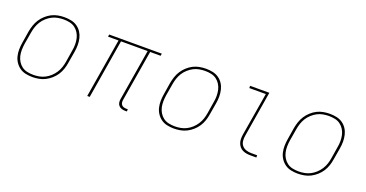

<svg xmlns="http://www.w3.org/2000/svg" viewBox="-31 -1025 2913 1530"><g transform="rotate(20 1425.0 -260.0)"><path d="M247 8Q217 8 189 2Q161 -4 139 -19.5Q117 -35 101.5 -58Q86 -81 79.5 -108.5Q73 -136 73.5 -165Q74 -194 79 -223L95 -323Q100 -350 109 -377Q118 -404 133.5 -428Q149 -452 171 -472Q193 -492 218.5 -505Q244 -518 272 -523Q300 -528 326 -528Q356 -528 384 -522Q412 -516 434.5 -500.5Q457 -485 472 -462Q487 -439 493.5 -411.5Q500 -384 500 -355Q500 -326 495 -297L478 -197Q474 -170 465 -143Q456 -116 440.5 -92Q425 -68 402.5 -48Q380 -28 354.5 -15Q329 -2 301 3Q273 8 247 8ZM248 -11Q272 -11 297 -15.5Q322 -20 345.5 -32Q369 -44 389 -62.5Q409 -81 423.5 -103.5Q438 -126 446 -150.5Q454 -175 458 -200L474 -300Q479 -326 479 -352Q479 -378 473.5 -402.5Q468 -427 455 -448Q442 -469 422.5 -483.5Q403 -498 378 -503.5Q353 -509 326 -509Q302 -509 276.5 -504.5Q251 -500 228 -488Q205 -476 184.5 -457.5Q164 -439 150 -416.5Q136 -394 128 -369.5Q120 -345 116 -320L99 -220Q95 -194 94.5 -168Q94 -142 99.5 -117.5Q105 -93 118 -72Q131 -51 150.5 -36.5Q170 -22 195.5 -16.5Q221 -11 248 -11Z M1034 8Q1018 8 1004 3.5Q990 -1 980 -11.5Q970 -22 967.5 -37.5Q965 -53 968 -68L1040 -501H814L731 0H710L793 -501H704L707 -520H1153L1150 -501H1061L989 -68Q987 -57 988.5 -45.5Q990 -34 997 -26Q1004 -18 1015 -14.5Q1026 -11 1038 -11H1050L1049 8Z M1447 8Q1417 8 1389 2Q1361 -4 1339 -19.5Q1317 -35 1301.5 -58Q1286 -81 1279.5 -108.5Q1273 -136 1273.5 -165Q1274 -194 1279 -223L1295 -323Q1300 -350 1309 -377Q1318 -404 1333.5 -428Q1349 -452 1371 -472Q1393 -492 1418.5 -505Q1444 -518 1472 -523Q1500 -528 1526 -528Q1556 -528 1584 -522Q1612 -516 1634.5 -500.5Q1657 -485 1672 -462Q1687 -439 1693.5 -411.5Q1700 -384 1700 -355Q1700 -326 1695 -297L1678 -197Q1674 -170 1665 -143Q1656 -116 1640.5 -92Q1625 -68 1602.5 -48Q1580 -28 1554.5 -15Q1529 -2 1501 3Q1473 8 1447 8ZM1448 -11Q1472 -11 1497 -15.5Q1522 -20 1545.5 -32Q1569 -44 1589 -62.5Q1609 -81 1623.5 -103.5Q1638 -126 1646 -150.5Q1654 -175 1658 -200L1674 -300Q1679 -326 1679 -352Q1679 -378 1673.5 -402.5Q1668 -427 1655 -448Q1642 -469 1622.5 -483.5Q1603 -498 1578 -503.5Q1553 -509 1526 -509Q1502 -509 1476.5 -504.5Q1451 -500 1428 -488Q1405 -476 1384.5 -457.5Q1364 -439 1350 -416.5Q1336 -394 1328 -369.5Q1320 -345 1316 -320L1299 -220Q1295 -194 1294.5 -168Q1294 -142 1299.5 -117.5Q1305 -93 1318 -72Q1331 -51 1350.5 -36.5Q1370 -22 1395.5 -16.5Q1421 -11 1448 -11Z M2094 0Q2076 0 2058.5 -3Q2041 -6 2025.5 -14Q2010 -22 1999.5 -35Q1989 -48 1983.5 -64.5Q1978 -81 1978 -99Q1978 -117 1981 -136L2042 -501H1902V-520H2065L2001 -132Q1997 -110 1999.5 -87.5Q2002 -65 2015.5 -49Q2029 -33 2050 -26Q2071 -19 2094 -19H2144V0Z M2497 8Q2467 8 2439 2Q2411 -4 2389 -19.5Q2367 -35 2351.5 -58Q2336 -81 2329.5 -108.5Q2323 -136 2323.5 -165Q2324 -194 2329 -223L2345 -323Q2350 -350 2359 -377Q2368 -404 2383.5 -428Q2399 -452 2421 -472Q2443 -492 2468.5 -505Q2494 -518 2522 -523Q2550 -528 2576 -528Q2606 -528 2634 -522Q2662 -516 2684.5 -500.5Q2707 -485 2722 -462Q2737 -439 2743.5 -411.5Q2750 -384 2750 -355Q2750 -326 2745 -297L2728 -197Q2724 -170 2715 -143Q2706 -116 2690.5 -92Q2675 -68 2652.5 -48Q2630 -28 2604.5 -15Q2579 -2 2551 3Q2523 8 2497 8ZM2498 -11Q2522 -11 2547 -15.5Q2572 -20 2595.5 -32Q2619 -44 2639 -62.5Q2659 -81 2673.5 -103.5Q2688 -126 2696 -150.5Q2704 -175 2708 -200L2724 -300Q2729 -326 2729 -352Q2729 -378 2723.5 -402.5Q2718 -427 2705 -448Q2692 -469 2672.5 -483.5Q2653 -498 2628 -503.5Q2603 -509 2576 -509Q2552 -509 2526.5 -504.5Q2501 -500 2478 -488Q2455 -476 2434.5 -457.5Q2414 -439 2400 -416.5Q2386 -394 2378 -369.5Q2370 -345 2366 -320L2349 -220Q2345 -194 2344.5 -168Q2344 -142 2349.5 -117.5Q2355 -93 2368 -72Q2381 -51 2400.5 -36.5Q2420 -22 2445.5 -16.5Q2471 -11 2498 -11Z"/></g></svg>

Font: Iosevka Etoile Thin
Style: Italic
Weight: 100
Italic angle: -9°
Designer: Belleve Invis
Foundry: Belleve Invis
Version: Version 22.1.2; ttfautohint (v1.8.4)